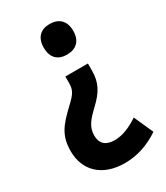

<svg xmlns="http://www.w3.org/2000/svg" viewBox="-184 -688 770 892"><g transform="rotate(-30 201.0 -241.5)"><path d="M314 -527C314 -582 282 -609 234 -609C187 -609 156 -582 156 -527C156 -471 187 -445 234 -445C283 -445 314 -472 314 -527ZM297 -324V-361H176V-331C176 -292 170 -276 122 -232C58 -171 24 -132 24 -48C24 55 93 126 216 126C283 126 344 105 402 66L356 -37C310 -7 270 10 227 10C180 10 155 -13 155 -56C155 -103 181 -131 222 -170C274 -219 297 -258 297 -324Z"/></g></svg>

Font: Noto Sans Malayalam UI Condensed
Style: Bold
Weight: 700
Width: 3
Designer: Jelle Bosma - Monotype Design Team
Foundry: Monotype Imaging Inc.
Version: Version 2.104